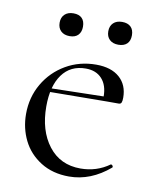

<svg xmlns="http://www.w3.org/2000/svg" viewBox="-70 -614 547 680"><g transform="rotate(10 204.0 -274.0)"><path d="M36 -180Q36 -240 64.5 -289Q93 -338 142 -366.5Q191 -395 251 -395Q305 -395 335 -368.5Q365 -342 365 -296Q365 -284 362.5 -278.5Q360 -273 353 -273H295L296 -288Q296 -329 275 -352Q254 -375 217 -375Q162 -375 132 -333.5Q102 -292 102 -219Q102 -132 144 -77.5Q186 -23 259 -23Q317 -23 363 -56H364Q367 -56 369.5 -52.5Q372 -49 370 -46Q302 12 224 12Q165 12 122 -15Q79 -42 57.5 -85.5Q36 -129 36 -180ZM83 -284 311 -289V-273L84 -271ZM97 -519Q97 -538 108.5 -549Q120 -560 140 -560Q160 -560 170.5 -549.5Q181 -539 181 -519Q181 -500 170.5 -489Q160 -478 140 -478Q120 -478 108.5 -489Q97 -500 97 -519ZM272 -519Q272 -538 283.5 -549Q295 -560 315 -560Q335 -560 346 -549.5Q357 -539 357 -519Q357 -499 346 -488.5Q335 -478 315 -478Q295 -478 283.5 -489Q272 -500 272 -519Z"/></g></svg>

Font: Cormorant
Style: Regular
Weight: 400
Designer: Christian Thalmann (Catharsis Fonts)
Foundry: Catharsis Fonts
Version: Version 4.000